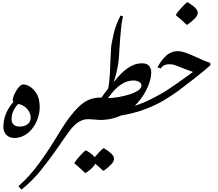

<svg xmlns="http://www.w3.org/2000/svg" viewBox="-20 -1137 1814 1596"><path d="M98 10Q58 10 33 -16Q8 -42 8 -81Q8 -135 27 -186Q46 -237 91 -290Q86 -295 86 -307Q86 -320 94.5 -341.5Q103 -363 116 -384.5Q129 -406 144 -420.5Q159 -435 172 -435Q201 -435 230 -416Q259 -397 280 -365Q295 -343 302.5 -313.5Q310 -284 310 -248Q310 -199 294 -153Q278 -107 249.5 -70Q221 -33 182 -11.5Q143 10 98 10ZM141 -85Q184 -85 209.5 -104.5Q235 -124 235 -159Q235 -183 223 -206.5Q211 -230 188.5 -248Q166 -266 132 -273Q104 -245 90 -212.5Q76 -180 76 -147Q76 -117 93.5 -101Q111 -85 141 -85Z M159 439 133 411Q223 332 302.5 224Q382 116 462 -17Q500 -81 533 -128Q566 -175 592 -204Q633 -253 670 -279.5Q707 -306 741.5 -316Q776 -326 811 -326Q825 -326 837.5 -315.5Q850 -305 850 -280Q850 -245 831 -214.5Q812 -184 782 -165.5Q752 -147 719 -147Q689 -147 664 -138Q639 -129 616 -111Q586 -87 549.5 -37Q513 13 462 88Q390 192 317 281.5Q244 371 159 439Z M686 300Q667 281 652.5 268Q638 255 625.5 244Q613 233 600 223V214Q606 204 618.5 189Q631 174 645 158Q659 142 671.5 130Q684 118 690 115H699Q724 130 741 143.5Q758 157 767 170Q786 147 807.5 124.5Q829 102 838 96H846Q887 122 907.5 142Q928 162 928 183Q928 204 905 229Q882 254 844 281H835Q817 263 801.5 249.5Q786 236 772 224Q756 257 694 300Z M814 -140Q802 -140 782 -142Q762 -144 744 -145Q726 -146 719 -146Q703 -146 693.5 -158Q684 -170 684 -193Q684 -229 702 -258.5Q720 -288 749 -306.5Q778 -325 811 -325Q840 -325 860 -322Q880 -319 906 -319Q920 -319 930.5 -308.5Q941 -298 941 -272Q941 -237 923 -207Q905 -177 876 -158.5Q847 -140 814 -140Z M814 -140Q793 -140 781.5 -157.5Q770 -175 770 -212Q770 -244 780.5 -265Q791 -286 811 -307Q831 -338 847.5 -359.5Q864 -381 879 -401Q884 -420 889 -469.5Q894 -519 897 -608Q900 -663 901 -695Q902 -727 904 -747Q906 -767 909 -782.5Q912 -798 917 -818Q923 -851 931 -880.5Q939 -910 951.5 -941Q964 -972 982 -1008L1003 -1000Q999 -988 994.5 -963.5Q990 -939 986.5 -900.5Q983 -862 978 -805L970 -684Q968 -643 962 -605Q956 -567 947 -529.5Q938 -492 925 -454Q989 -536 1045.5 -573.5Q1102 -611 1159 -611Q1202 -611 1219.5 -589Q1237 -567 1237 -537Q1237 -497 1221.5 -449.5Q1206 -402 1177 -354.5Q1148 -307 1108 -265.5Q1068 -224 1020 -195Q927 -140 814 -140ZM877 -321Q916 -322 964 -330Q1012 -338 1056 -352Q1100 -366 1128 -385Q1156 -404 1156 -427Q1156 -445 1136 -456.5Q1116 -468 1089 -468Q1041 -468 994 -439.5Q947 -411 901 -352Z M1530 -932Q1511 -950 1497 -963Q1483 -976 1470.5 -987Q1458 -998 1444 -1008V-1018Q1450 -1028 1462.5 -1043Q1475 -1058 1489 -1073.5Q1503 -1089 1515.5 -1101Q1528 -1113 1534 -1117H1543Q1587 -1089 1605.5 -1069Q1624 -1049 1624 -1030Q1624 -1010 1600.5 -984.5Q1577 -959 1538 -932Z M870 -168Q851 -168 837 -174Q823 -180 823 -192Q823 -203 830 -210Q838 -217 881 -219Q936 -220 996.5 -231.5Q1057 -243 1117 -263Q1177 -283 1228 -309Q1268 -329 1303.5 -348.5Q1339 -368 1375 -391.5Q1411 -415 1452 -444Q1468 -455 1485 -467.5Q1502 -480 1520 -492.5Q1538 -505 1554.5 -517Q1571 -529 1584 -539Q1546 -553 1518 -563Q1490 -573 1470 -582Q1441 -594 1424.5 -598.5Q1408 -603 1385 -603Q1362 -603 1345 -594.5Q1328 -586 1316 -568L1289 -578Q1325 -644 1365.5 -678Q1406 -712 1457 -712Q1479 -712 1505 -704.5Q1531 -697 1562.5 -683.5Q1594 -670 1630 -654Q1658 -641 1676.5 -633Q1695 -625 1707 -621Q1719 -617 1727 -615L1729 -595Q1711 -578 1677 -549.5Q1643 -521 1586 -477Q1555 -453 1532.5 -436Q1510 -419 1493.5 -406Q1477 -393 1463 -382.5Q1449 -372 1433 -361.5Q1417 -351 1396 -337Q1337 -297 1271.5 -265.5Q1206 -234 1138 -212.5Q1070 -191 1002.5 -179.5Q935 -168 870 -168Z"/></svg>

Font: Noto Nastaliq Urdu Medium
Style: Regular
Weight: 500
Designer: Monotype Design Team (Patrick Giasson: type design, Kamal Mansour: OpenType code, Glenda Bellarosa). Updated by Simon Co
Foundry: Monotype Imaging Inc., Simon Cozens
Version: Version 3.007